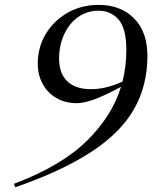

<svg xmlns="http://www.w3.org/2000/svg" viewBox="-20 -745 640 788"><path d="M43 23.5 37 9.5Q232 -64 336.2 -166.8Q440.5 -269.5 476.5 -388.5Q400.5 -348 360.5 -334.8Q320.5 -321.5 296.5 -321.5Q247 -321.5 210.8 -343Q174.5 -364.5 154.8 -401.2Q135 -438 135 -483.5Q135 -551 168 -605.8Q201 -660.5 257.8 -692.8Q314.5 -725 385 -725Q474.5 -725 529.8 -670Q585 -615 585 -515.5Q585 -391.5 528.5 -294.5Q472 -197.5 352.2 -120Q232.5 -42.5 43 23.5ZM351 -379Q415 -378.5 483 -410.5Q498.5 -472.5 498.5 -541Q498.5 -627.5 467 -664.2Q435.5 -701 385 -701Q336 -701 299.2 -674Q262.5 -647 242.5 -602.2Q222.5 -557.5 222.5 -504.5Q222.5 -444 255.8 -411.8Q289 -379.5 351 -379Z"/></svg>

Font: Newsreader Display
Style: Italic
Weight: 400
Italic angle: -17°
Designer: Hugues Gentile
Foundry: Production Type
Version: Version 1.001